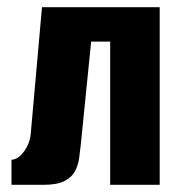

<svg xmlns="http://www.w3.org/2000/svg" viewBox="-20 -515 494 535"><path d="M12 0V-70Q30 -70 47 -93Q64 -116 66 -146L97 -495H425V0H287V-399H234L205 -111Q203 -94 200.5 -74.5Q198 -55 189 -38Q180 -21 159.5 -10.5Q139 0 101 0Z"/></svg>

Font: Alumni Sans ExtraBold
Style: Regular
Weight: 800
Designer: Robert E. Leuschke
Foundry: Robert E. Leuschke
Version: Version 1.018